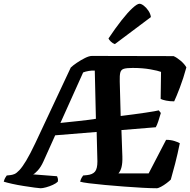

<svg xmlns="http://www.w3.org/2000/svg" viewBox="-66 -1003 1013 1023"><path d="M150 0Q143 0 118 -3.5Q93 -7 60.5 -12Q28 -17 -1 -23.5Q-30 -30 -46 -35Q-43 -47 -38.5 -55Q-34 -63 -30 -68L-11 -70Q-1 -71 10.5 -75.5Q22 -80 37.5 -96.5Q53 -113 73.5 -147Q94 -181 122 -240L311 -643Q322 -654 343.5 -668.5Q365 -683 387 -694Q409 -705 424 -705L859 -704Q877 -696 897 -679Q917 -662 927 -644Q911 -585 892 -535.5Q873 -486 862 -463Q839 -463 819 -467Q799 -471 790 -476L792 -620Q777 -626 735.5 -633.5Q694 -641 641 -641Q609 -641 594 -636.5Q579 -632 575 -616.5Q571 -601 572 -569L577 -385Q651 -394 708 -402.5Q765 -411 780 -415L791 -401Q785 -379 777.5 -357Q770 -335 764 -325L581 -310L586 -169Q587 -134 581.5 -112.5Q576 -91 565 -79H726L819 -258Q844 -258 864 -251.5Q884 -245 892 -240Q881 -185 867 -130.5Q853 -76 844 -46Q836 -38 821.5 -27Q807 -16 792 -8Q777 0 769 0Q740 0 693.5 -2.5Q647 -5 594.5 -9Q542 -13 493 -17.5Q444 -22 408.5 -26.5Q373 -31 361 -35Q364 -47 368.5 -55Q373 -63 377 -68L398 -70Q427 -73 440 -88.5Q453 -104 453 -143L449 -300L228 -282L165 -142Q152 -113 135 -94.5Q118 -76 110 -74L238 -64Q240 -60 242 -52.5Q244 -45 242 -35Q233 -26 215.5 -18Q198 -10 179.5 -5Q161 0 150 0ZM256 -348Q304 -353 351 -358Q398 -363 445 -370L439 -627Q425 -628 407 -625Q389 -622 377 -617ZM546 -768Q534 -772 524.5 -781.5Q515 -791 512 -798Q548 -852 581 -894Q614 -936 639.5 -959.5Q665 -983 677 -983Q687 -983 700.5 -972.5Q714 -962 725 -945.5Q736 -929 738 -912Z"/></svg>

Font: Texturina 72pt 72pt ExtraBold
Style: Italic
Weight: 800
Italic angle: -11°
Designer: Guillermo Torres Carreño
Foundry: Omnibus-Type
Version: Version 1.002; ttfautohint (v1.8.3)